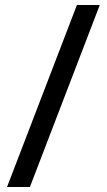

<svg xmlns="http://www.w3.org/2000/svg" viewBox="-20 -732 427 764"><path d="M8 12 286 -712H377L99 12Z"/></svg>

Font: AR One Sans Medium
Style: Regular
Weight: 500
Designer: Niteesh Yadav
Foundry: Niteesh Yadav
Version: Version 1.001;gftools[0.9.33]